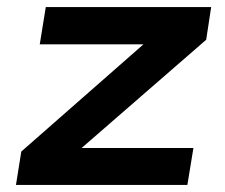

<svg xmlns="http://www.w3.org/2000/svg" viewBox="-20 -521 635 541"><path d="M25 0 40 -94 424 -431 413 -396H92L109 -501H575L561 -409L172 -71L183 -104H525L508 0Z"/></svg>

Font: Nunito Sans 7pt SemiExpanded
Style: Bold Italic
Weight: 700
Width: 6
Italic angle: -9°
Designer: Vernon Adams
Foundry: Vernon Adams
Version: Version 3.101;gftools[0.9.27]